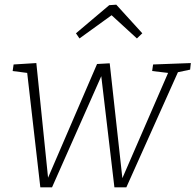

<svg xmlns="http://www.w3.org/2000/svg" viewBox="-20 -797 834 819"><path d="M152 2 96 -486 34 -494 38 -522 135 -528 185 -39 394 -524 448 -527 502 -37 697 -486 629 -494 633 -522 794 -528 791 -500 739 -489 519 2H468L412 -472L202 2ZM319 -633 304 -655 446 -775 476 -777 587 -655 564 -633 456 -732Z"/></svg>

Font: Bitter Light
Style: Italic
Weight: 300
Italic angle: -9°
Designer: Sol Matas, and Bitter project Authors
Foundry: Sol Matas
Version: Version 2.001